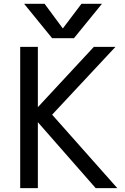

<svg xmlns="http://www.w3.org/2000/svg" viewBox="-20 -976 650 998"><path d="M403.3 -956.1H509.8L364.3 -777.3H251L105.5 -956.1H211.9L306.6 -828.1ZM176.8 -418.9 467.8 -732.4H580.1L251 -379.9L589.8 2H477.5L176.8 -340.8V2H85V-732.4H176.8Z"/></svg>

Font: Nasu
Style: Regular
Weight: 400
Designer: Ryoko NISHIZUKA (kana &amp; ideographs); Paul D. Hunt (Latin, Greek &amp; Cyrillic); Wenlong ZHANG (bopomofo); Sandoll C
Version: Version 2014.1215